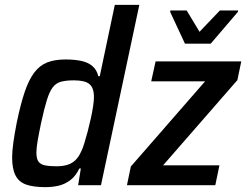

<svg xmlns="http://www.w3.org/2000/svg" viewBox="-20 -763 1014 791"><path d="M167 8Q118 8 88 -2.5Q58 -13 44 -40Q30 -67 30 -114Q30 -140 35 -176Q40 -212 49 -258Q65 -335 82 -385Q99 -435 121.5 -464.5Q144 -494 175 -506Q206 -518 250 -518Q287 -518 315 -512Q343 -506 361 -490.5Q379 -475 385 -449H391L453 -743H554L396 0H302L313 -69H307Q291 -36 268 -19.5Q245 -3 219.5 2.5Q194 8 167 8ZM212 -78Q239 -78 258 -84Q277 -90 290.5 -103Q304 -116 313 -136Q320 -149 327 -171.5Q334 -194 341 -220.5Q348 -247 354 -274Q360 -301 363.5 -324.5Q367 -348 367 -363Q367 -401 348.5 -416.5Q330 -432 285 -432Q253 -432 232 -426.5Q211 -421 197.5 -403.5Q184 -386 173 -350.5Q162 -315 149 -255Q140 -212 135 -182.5Q130 -153 130 -134Q130 -110 138 -98Q146 -86 164.5 -82Q183 -78 212 -78ZM503 0 519 -77 825 -428H603L621 -510H974L958 -433L652 -82H884L867 0ZM742 -583 681 -714 682 -720H749L802 -632L886 -720H961L960 -714L848 -583Z"/></svg>

Font: Saira SemiCondensed Medium
Style: Italic
Weight: 500
Width: 4
Italic angle: -12°
Designer: Hector Gatti with collaboration of the Omnibus-Type team
Foundry: Omnibus-Type
Version: Version 1.101